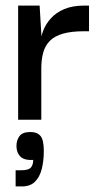

<svg xmlns="http://www.w3.org/2000/svg" viewBox="-20 -429 360 688"><path d="M45 0V-409H122L129 -291L128 -203V0ZM128 -184 125 -274Q126 -296 135 -319.5Q144 -343 162.5 -363.5Q181 -384 210.5 -396.5Q240 -409 282 -409H299V-317H281Q236 -317 206 -308.5Q176 -300 159 -283Q142 -266 135 -241Q128 -216 128 -184ZM36 239V181H57Q82 181 90.5 171.5Q99 162 99 144Q67 146 53 132Q39 118 39 94Q39 73 50 58.5Q61 44 89 44Q113 44 125 58Q137 72 137 112Q137 148 129.5 177Q122 206 105 222.5Q88 239 59 239Z"/></svg>

Font: Darker Grotesque SemiBold
Style: Regular
Weight: 600
Designer: Gabriel Lam
Foundry: TypeRant
Version: Version 1.000;gftools[0.9.28]